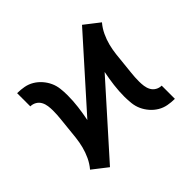

<svg xmlns="http://www.w3.org/2000/svg" viewBox="-132 -692 864 864"><g transform="rotate(-45 300.0 -260.0)"><path d="M118 11 82 -17 46 -45Q46 -45 46 -45Q46 -45 46 -45H47Q64 -65 75.5 -89.5Q87 -114 93.5 -139.5Q100 -165 103 -191.5Q106 -218 108.5 -244.5Q111 -271 114 -297.5Q117 -324 117 -351Q117 -365 115 -380Q113 -395 106 -408Q99 -421 86 -428.5Q73 -436 58 -436V-520Q80 -520 101.5 -516Q123 -512 141.5 -501Q160 -490 174.5 -473.5Q189 -457 198 -437.5Q207 -418 209.5 -396Q212 -374 212 -353Q212 -317 207.5 -281.5Q203 -246 196 -211L482 -531L518 -503L554 -475Q554 -475 554 -475Q554 -475 554 -475H553Q536 -455 524.5 -430.5Q513 -406 506.5 -380.5Q500 -355 497 -328.5Q494 -302 491.5 -275.5Q489 -249 486 -222.5Q483 -196 483 -169Q483 -155 485 -140Q487 -125 494 -112Q501 -99 514 -91.5Q527 -84 542 -84V0Q520 0 498.5 -4Q477 -8 458.5 -19Q440 -30 425.5 -46.5Q411 -63 402 -82.5Q393 -102 390.5 -124Q388 -146 388 -167Q388 -203 392.5 -238.5Q397 -274 404 -309Z"/></g></svg>

Font: Iosevka SS04 Medium Extended
Style: Regular
Weight: 500
Width: 7
Monospace: yes
Designer: Belleve Invis
Foundry: Belleve Invis
Version: Version 19.0.0; ttfautohint (v1.8.4)